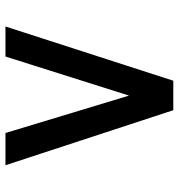

<svg xmlns="http://www.w3.org/2000/svg" viewBox="4 -792 654 703"><g transform="rotate(90 331.5 -441.0)"><path d="M384 -748 585.5 -133.5H467.5L330.5 -586L187.5 -133.5H77.5L276 -748Z"/></g></svg>

Font: Merriweather 24pt Black
Style: Regular
Weight: 900
Designer: Eben Sorkin
Foundry: Eben Sorkin
Version: Version 2.100